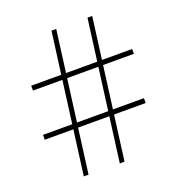

<svg xmlns="http://www.w3.org/2000/svg" viewBox="-136 -867 914 986"><g transform="rotate(-20 320.5 -374.5)"><path d="M351 6 451 -754 477 -755 377 5ZM30.5 -240.5V-267H582V-240.5ZM154.5 5 254.5 -755H280.5L180.5 5ZM60 -498.5V-525H611.5V-498.5Z"/></g></svg>

Font: Bodoni Moda 9pt SemiBold
Style: Regular
Weight: 600
Designer: Owen Earl
Foundry: indestructible type
Version: Version 2.005